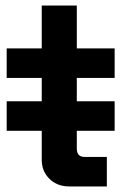

<svg xmlns="http://www.w3.org/2000/svg" viewBox="-20 -670 460 690"><path d="M392 -200H4V-306H392ZM130 -496V-650H256V-496H392V-390H256V-136Q256 -106 284 -106H364V0H228Q186 0 158 -27Q130 -54 130 -96V-390H4V-496Z"/></svg>

Font: Space Grotesk Variable
Style: Regular
Weight: 400
Designer: Florian Karsten (Space Grotesk), Colophon Foundry (Space Mono)
Foundry: Florian Karsten
Version: Version 1.106